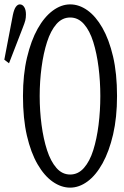

<svg xmlns="http://www.w3.org/2000/svg" viewBox="-33 -775 568 880"><path d="M-13.2 -501.5 25.9 -706.1Q31.7 -733.4 40 -744.1Q48.3 -754.9 57.6 -754.9Q70.3 -754.9 78.1 -742.4Q85.9 -730 85.9 -709Q85.9 -693.4 83 -681.6Q80.1 -669.9 70.8 -646.5L8.3 -484.9ZM288.6 85Q247.6 85 208.7 57.9Q169.9 30.8 139.2 -22.2Q108.4 -75.2 90.3 -153.3Q72.3 -231.4 72.3 -335Q72.3 -433.1 90.8 -511.2Q109.4 -589.4 139.6 -643.3Q169.9 -697.3 208.7 -726.1Q247.6 -754.9 288.6 -754.9Q329.6 -754.9 367.7 -727.8Q405.8 -700.7 436.3 -647.5Q466.8 -594.2 485.1 -516.4Q503.4 -438.5 503.4 -335Q503.4 -236.8 485.4 -158.9Q467.3 -81.1 437 -26.4Q406.7 28.3 368.2 56.6Q329.6 85 288.6 85ZM288.6 24.9Q325.2 24.9 351.8 -5.4Q378.4 -35.6 394.5 -86.9Q410.6 -138.2 418.7 -202.4Q426.8 -266.6 426.8 -335Q426.8 -402.3 418.7 -466.6Q410.6 -530.8 394.5 -582.5Q378.4 -634.3 351.8 -664.6Q325.2 -694.8 288.6 -694.8Q252 -694.8 225.6 -664.6Q199.2 -634.3 182.6 -582.5Q166 -530.8 157.5 -466.6Q148.9 -402.3 148.9 -335Q148.9 -266.6 157.5 -202.4Q166 -138.2 182.6 -86.9Q199.2 -35.6 225.6 -5.4Q252 24.9 288.6 24.9Z"/></svg>

Font: Scarab Serif
Style: Condensed
Weight: 400
Designer: John Roberts
Foundry: Scarab
Version: 1.0